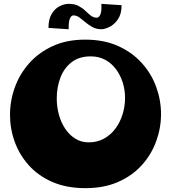

<svg xmlns="http://www.w3.org/2000/svg" viewBox="-20 -965 889 998"><path d="M424 13Q326 13 252.5 -19Q179 -51 130 -105.5Q81 -160 56.5 -228Q32 -296 32 -368Q32 -441 57 -510.5Q82 -580 131.5 -636Q181 -692 254 -725.5Q327 -759 422 -759Q520 -759 593.5 -726Q667 -693 717 -637.5Q767 -582 792 -513Q817 -444 817 -372Q817 -300 792 -231Q767 -162 717.5 -107Q668 -52 594.5 -19.5Q521 13 424 13ZM441 -225Q486 -225 521.5 -245Q557 -265 581 -298Q605 -331 617.5 -372Q630 -413 630 -456Q630 -499 617.5 -537.5Q605 -576 582 -606.5Q559 -637 526 -654.5Q493 -672 452 -672Q391 -672 352 -641.5Q313 -611 294 -561.5Q275 -512 275 -453Q275 -410 286 -369.5Q297 -329 318.5 -296.5Q340 -264 371 -244.5Q402 -225 441 -225ZM337 -813 232 -820Q232 -865 248.5 -892.5Q265 -920 289.5 -932.5Q314 -945 337 -945Q368 -945 388.5 -934Q409 -923 423.5 -909Q438 -895 452 -884Q466 -873 483 -873Q494 -873 501.5 -889Q509 -905 507 -945L612 -938Q612 -893 593.5 -865.5Q575 -838 550 -825.5Q525 -813 507 -813Q481 -813 461 -824Q441 -835 424.5 -849Q408 -863 393 -874Q378 -885 361 -885Q351 -885 343.5 -869Q336 -853 337 -813Z"/></svg>

Font: Marhey Light
Style: Regular
Weight: 300
Designer: Nur Syamsi & Bustanul Arifin
Foundry: Namelatype
Version: Version 1.000